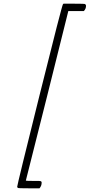

<svg xmlns="http://www.w3.org/2000/svg" viewBox="-20 -770 486 1040"><path d="M349 -706Q349 -704 235 -248.5Q121 207 120 208Q120 210 159 210H190Q202 210 204.5 214.5Q207 219 204 232Q200 244 194 250H137Q80 250 77 248Q73 244 73 242Q73 232 194.5 -255.5Q316 -743 321 -747L324 -750H381Q438 -750 441 -748Q446 -743 446 -739Q446 -722 434 -710H350Z"/></svg>

Font: MathJax_Main
Style: Italic
Weight: 400
Version: Version 1.1